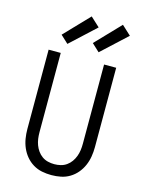

<svg xmlns="http://www.w3.org/2000/svg" viewBox="-135 -995 820 1087"><g transform="rotate(15 275.0 -451.5)"><path d="M275 12Q247 12 219.5 6.5Q192 1 168 -13.5Q144 -28 126 -49.5Q108 -71 97 -96.5Q86 -122 81.5 -149.5Q77 -177 77 -205V-670H148V-205Q148 -186 150.5 -167.5Q153 -149 159.5 -131.5Q166 -114 177 -98.5Q188 -83 203.5 -72Q219 -61 237.5 -56.5Q256 -52 275 -52Q294 -52 312.5 -56.5Q331 -61 346.5 -72Q362 -83 373 -98.5Q384 -114 390.5 -131.5Q397 -149 399.5 -167.5Q402 -186 402 -205V-670H473V-205Q473 -177 468.5 -149.5Q464 -122 453 -96.5Q442 -71 424 -49.5Q406 -28 382 -13.5Q358 1 330.5 6.5Q303 12 275 12ZM354 -729 309 -771 447 -915 501 -865ZM171 -729 126 -771 264 -915 318 -865Z"/></g></svg>

Font: Lode
Style: Regular
Weight: 400
Monospace: yes
Designer: Belleve Invis
Foundry: Belleve Invis
Version: Version 29.2.0; ttfautohint (v1.8.3)